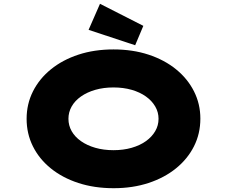

<svg xmlns="http://www.w3.org/2000/svg" viewBox="-20 -980 1194 1010"><path d="M578 10Q476 10 392 -17.5Q308 -45 247 -94.5Q186 -144 153 -210.5Q120 -277 120 -355Q120 -433 153.5 -499.5Q187 -566 248 -615.5Q309 -665 392.5 -692.5Q476 -720 577 -720Q678 -720 761.5 -692.5Q845 -665 906 -615.5Q967 -566 1000.5 -499.5Q1034 -433 1034 -356Q1034 -277 1000.5 -210.5Q967 -144 906 -94.5Q845 -45 761.5 -17.5Q678 10 578 10ZM577 -190Q629 -190 672.5 -202.5Q716 -215 747.5 -237.5Q779 -260 796.5 -290Q814 -320 814 -355Q814 -390 796.5 -420Q779 -450 747.5 -472.5Q716 -495 672.5 -507.5Q629 -520 577 -520Q525 -520 481.5 -507.5Q438 -495 406 -472.5Q374 -450 357 -420Q340 -390 340 -355Q340 -320 357 -290Q374 -260 406 -237.5Q438 -215 481.5 -202.5Q525 -190 577 -190ZM691 -742 446 -823 506 -960 734 -844Z"/></svg>

Font: Lexend Zetta Black
Style: Regular
Weight: 900
Designer: Bonnie Shaver-Troup, Thomas Jockin
Foundry: Lexend
Version: Version 1.007